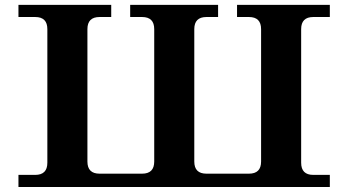

<svg xmlns="http://www.w3.org/2000/svg" viewBox="-20 -752 1400 772"><path d="M761.2 -102.5Q761.2 -53.7 810.1 -53.7H981Q1029.8 -53.7 1029.8 -102.5V-634.8Q1029.8 -683.6 981 -683.6H933.1V-732.4H1306.2V-683.6H1239.7Q1190.9 -683.6 1190.9 -634.8V-97.7Q1190.9 -48.8 1239.7 -48.8H1306.2V0H54.2V-48.8H121.6Q170.4 -48.8 170.4 -97.7V-634.8Q170.4 -683.6 121.6 -683.6H54.2V-732.4H427.2V-683.6H380.4Q331.5 -683.6 331.5 -634.8V-102.5Q331.5 -53.7 380.4 -53.7H551.3Q600.1 -53.7 600.1 -102.5V-634.8Q600.1 -683.6 551.3 -683.6H503.4V-732.4H856.9V-683.6H810.1Q761.2 -683.6 761.2 -634.8Z"/></svg>

Font: Munson
Style: Bold
Weight: 700
Designer: Paul James MIller
Foundry: High-Logic / Made with FontCreator
Version: Version 2.10;May 5, 2019;FontCreator 11.5.0.2430 64-bit